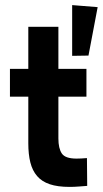

<svg xmlns="http://www.w3.org/2000/svg" viewBox="-20 -727 403 753"><path d="M19 -457H91V-622H209V-457H319V-348H209V-184Q209 -145 222.5 -125Q236 -105 280 -105Q288 -105 299 -105.5Q310 -106 321 -107L322 2Q308 3 289.5 4.5Q271 6 253 6Q206 6 175 -4.5Q144 -15 125.5 -36.5Q107 -58 99 -90Q91 -122 91 -165V-348H19ZM263 -707 363 -699 327 -509 263 -508Z"/></svg>

Font: Tilda Sans Bold
Style: Regular
Weight: 700
Designer: ParaType Ltd
Foundry: ParaType Ltd
Version: Version 1.009